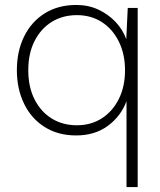

<svg xmlns="http://www.w3.org/2000/svg" viewBox="-20 -534 646 774"><path d="M490 220V-126Q467 -65 414.5 -26.5Q362 12 287 12Q214 12 160 -22Q106 -56 77 -116Q48 -176 48 -251Q48 -327 77 -386.5Q106 -446 160 -480Q214 -514 288 -514Q336 -514 376 -495.5Q416 -477 445.5 -446Q475 -415 489 -376L495 -502H535V220ZM290 -29Q347 -29 390.5 -57Q434 -85 459 -135Q484 -185 484 -251Q484 -316 459 -366.5Q434 -417 390.5 -445Q347 -473 290 -473Q233 -473 189 -446Q145 -419 119.5 -369Q94 -319 94 -251Q94 -183 119.5 -133Q145 -83 189 -56Q233 -29 290 -29Z"/></svg>

Font: DM Sans 16pt ExtraLight
Style: Regular
Weight: 250
Version: Version 4.004;gftools[0.9.30]